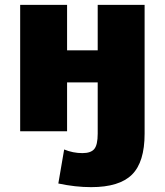

<svg xmlns="http://www.w3.org/2000/svg" viewBox="-20 -540 678 790"><path d="M382 10V-201H256V0H63V-520H256V-333H382V-520H575V10Q575 127 523 178.5Q471 230 355 230Q290 230 220 215L244 75Q280 90 319 90Q354 90 368 73Q382 56 382 10Z"/></svg>

Font: Mplus 1p Black
Style: Regular
Weight: 900
Version: Version 1.061